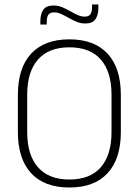

<svg xmlns="http://www.w3.org/2000/svg" viewBox="-20 -824 617 854"><path d="M288.5 10Q177 10 118.2 -54Q59.5 -118 59.5 -237V-402Q59.5 -521 118.2 -585Q177 -649 288.5 -649Q400 -649 458.8 -585Q517.5 -521 517.5 -402V-237Q517.5 -118 458.8 -54Q400 10 288.5 10ZM288.5 -25.5Q381 -25.5 428.5 -80.2Q476 -135 476 -236V-403.5Q476 -504.5 428.5 -559Q381 -613.5 288.5 -613.5Q196.5 -613.5 148.8 -559Q101 -504.5 101 -403.5V-236Q101 -135 148.8 -80.2Q196.5 -25.5 288.5 -25.5ZM359.5 -719.5Q339 -719.5 321 -727Q303 -734.5 286 -744.2Q269 -754 252.8 -761.5Q236.5 -769 220.5 -769Q202.5 -769 195.2 -758.5Q188 -748 188 -727.5V-715H159.5V-730.5Q159.5 -761.5 172.5 -780.5Q185.5 -799.5 218 -799.5Q238.5 -799.5 256.5 -792Q274.5 -784.5 291.2 -774.8Q308 -765 324.5 -757.5Q341 -750 357 -750Q375 -750 382.2 -760.8Q389.5 -771.5 389.5 -792V-804H417.5V-788Q417.5 -758 404.8 -738.8Q392 -719.5 359.5 -719.5Z"/></svg>

Font: Anek Bangla Medium ExtraLight
Style: Regular
Weight: 250
Version: Version 1.003